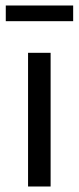

<svg xmlns="http://www.w3.org/2000/svg" viewBox="-20 -678 286 698"><path d="M1 -601V-658H246V-601ZM82 0V-486H164V0Z"/></svg>

Font: RibengUni
Style: Regular
Weight: 400
Designer: (1) Dr. Andrew Glass (Program Manager at Microsoft Corporation)
(2) Bivuti Chakma (Suz Moriz)
(3) Paul D. Hunt (Adobe Co
Foundry: Bivuti Chakma and Jyoti Chakma
Version: Version 1.2020